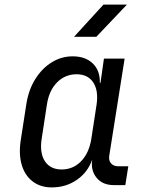

<svg xmlns="http://www.w3.org/2000/svg" viewBox="-20 -805 640 835"><path d="M205 10Q156 10 122 -16Q88 -42 74.5 -88Q61 -134 70 -194L95 -355Q105 -416 134 -462Q163 -508 205 -534Q247 -560 296 -560Q352 -560 384 -528.5Q416 -497 414 -445H417L432 -550H522L455 -127Q452 -107 463 -94.5Q474 -82 493 -82H538L525 0H475Q426 0 400 -32Q374 -64 381 -111Q362 -56 314.5 -23Q267 10 205 10ZM248 -68Q298 -68 332.5 -103.5Q367 -139 377 -200L400 -350Q409 -411 385.5 -446.5Q362 -482 313 -482Q263 -482 228 -446.5Q193 -411 184 -350L161 -200Q152 -139 175.5 -103.5Q199 -68 248 -68ZM302 -645 430 -785H532L399 -645Z"/></svg>

Font: JetBrains Mono NL
Style: Italic
Weight: 400
Italic angle: -9°
Monospace: yes
Designer: Philipp Nurullin, Konstantin Bulenkov
Foundry: JetBrains
Version: Version 2.305; ttfautohint (v1.8.4.7-5d5b)